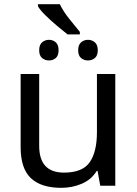

<svg xmlns="http://www.w3.org/2000/svg" viewBox="-20 -891 658 921"><path d="M533 -536V0H461L448 -71H444Q418 -29 372 -9.5Q326 10 274 10Q177 10 128 -36.5Q79 -83 79 -185V-536H168V-191Q168 -63 287 -63Q376 -63 410.5 -113Q445 -163 445 -257V-536ZM267 -871Q283 -837 311.5 -801.5Q340 -766 363 -738V-726H304Q281 -744 252 -768.5Q223 -793 198 -817.5Q173 -842 162 -861V-871ZM215 -700Q234 -700 247.5 -688Q261 -676 261 -650Q261 -624 247.5 -612.5Q234 -601 215 -601Q196 -601 182 -612.5Q168 -624 168 -650Q168 -676 182 -688Q196 -700 215 -700ZM402 -700Q421 -700 435 -688Q449 -676 449 -650Q449 -624 435 -612.5Q421 -601 402 -601Q383 -601 369 -612.5Q355 -624 355 -650Q355 -676 369 -688Q383 -700 402 -700Z"/></svg>

Font: Apis
Style: Regular
Weight: 400
Designer: Monotype Design Team
Foundry: Monotype Imaging Inc.
Version: Version 2.000; build 0001